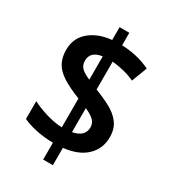

<svg xmlns="http://www.w3.org/2000/svg" viewBox="-196 -864 920 1026"><g transform="rotate(30 264.0 -350.5)"><path d="M235 -46Q179 -47 131.5 -57Q84 -67 47 -84V-194Q83 -175 134.5 -159Q186 -143 235 -141V-319Q166 -346 124.5 -373Q83 -400 65.5 -433.5Q48 -467 48 -512Q48 -584 100 -628Q152 -672 235 -680V-759H295V-682Q343 -680 386.5 -670Q430 -660 471 -640L435 -545Q400 -561 364 -569.5Q328 -578 295 -581V-409Q348 -389 390.5 -366Q433 -343 458.5 -309Q484 -275 484 -223Q484 -153 435.5 -106Q387 -59 295 -49V58H235ZM235 -579Q164 -569 164 -512Q164 -485 180.5 -468Q197 -451 235 -435ZM295 -146Q368 -160 368 -217Q368 -243 350 -260.5Q332 -278 295 -294Z"/></g></svg>

Font: Noto Sans Sinhala UI SemiCondensed SemiBold
Style: Regular
Weight: 600
Width: 4
Designer: Jelle Bosma - Monotype Design Team
Foundry: Monotype Imaging Inc.
Version: Version 2.006; ttfautohint (v1.8.4.7-5d5b)